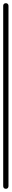

<svg xmlns="http://www.w3.org/2000/svg" viewBox="-20 -1180 73 1200"><path d="M0 -17H33V-1144H0ZM17 -33Q9 -33 4.5 -28.5Q0 -24 0 -17Q0 -9 4.5 -4.5Q9 0 17 0Q24 0 28.5 -4.5Q33 -9 33 -17Q33 -24 28.5 -28.5Q24 -33 17 -33ZM17 -1160Q9 -1160 4.5 -1155.5Q0 -1151 0 -1144Q0 -1136 4.5 -1131.5Q9 -1127 17 -1127Q24 -1127 28.5 -1131.5Q33 -1136 33 -1144Q33 -1151 28.5 -1155.5Q24 -1160 17 -1160Z"/></svg>

Font: Wavefont Light
Style: Regular
Weight: 300
Version: Version 3.004;gftools[0.9.33]